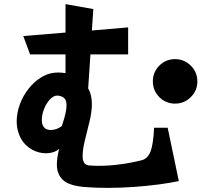

<svg xmlns="http://www.w3.org/2000/svg" viewBox="-20 -844 1040 932"><path d="M848 35Q806 44 749 51.5Q692 59 628 63.5Q564 68 501 68Q473 68 446 67Q419 66 393 64Q317 58 286.5 30.5Q256 3 256 -46Q256 -77 267 -121Q254 -110 237.5 -105Q221 -100 204 -100Q168 -100 137 -117Q97 -140 79 -176.5Q61 -213 61 -254Q61 -296 76.5 -338Q92 -380 120 -415Q148 -450 184 -471Q220 -492 261 -492Q280 -492 298 -489V-580H126L93 -669L298 -686V-824L433 -800L426 -696L602 -711V-580H419L408 -415Q426 -384 426 -339Q426 -301 414.5 -254Q403 -207 392 -162.5Q381 -118 381 -86Q381 -67 388 -55Q395 -43 411 -41Q423 -40 435 -39.5Q447 -39 460 -39Q508 -39 561.5 -46Q615 -53 667 -66Q697 -74 710.5 -108Q724 -142 728 -224H794ZM938 -449Q938 -404 906 -372.5Q874 -341 830 -341Q785 -341 753.5 -372.5Q722 -404 722 -449Q722 -494 753.5 -525.5Q785 -557 830 -557Q874 -557 906 -525.5Q938 -494 938 -449ZM258 -380Q239 -380 221.5 -360.5Q204 -341 193.5 -314Q183 -287 183 -262Q183 -231 202 -219Q213 -213 226 -213Q239 -213 253 -217.5Q267 -222 280 -232Q292 -267 297.5 -291.5Q303 -316 303 -332Q303 -357 292 -367.5Q281 -378 261 -380Z"/></svg>

Font: RocknRoll One
Style: Regular
Weight: 400
Designer: Fontworks Inc.
Foundry: Fontworks Inc.
Version: Version 1.100